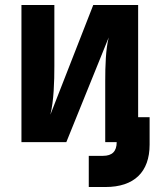

<svg xmlns="http://www.w3.org/2000/svg" viewBox="-20 -570 640 770"><path d="M66 0H246L416 -420C404 -373 402 -306 402 -245V0H448C448 37 430 55 393 55H336V180H403C518 180 580 120 580 10V-100H534V-550H354L182 -110C196 -166 198 -244 198 -305V-550H66Z"/></svg>

Font: JetBrains Mono ExtraBold
Style: Regular
Weight: 800
Monospace: yes
Designer: Philipp Nurullin, Konstantin Bulenkov
Foundry: JetBrains
Version: Version 2.305